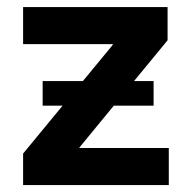

<svg xmlns="http://www.w3.org/2000/svg" viewBox="-20 -536 556 556"><path d="M46.9 0V-91.3L306.6 -406.2V-408.2H46.9V-515.6H465.3V-419.4L210 -108.9V-107.4H468.8V0ZM103.5 -230V-301.3H424.8V-230Z"/></svg>

Font: Inter Cardless Display
Style: Bold
Weight: 700
Designer: Rasmus Andersson
Foundry: rsms
Version: Version 4.001;git-9221beed3